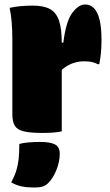

<svg xmlns="http://www.w3.org/2000/svg" viewBox="-20 -585 490 855"><path d="M255 0Q236 4 214.5 5.5Q193 7 170 7Q115 7 86 0Q57 -7 46 -25Q35 -43 35 -76V-410Q35 -493 23 -550Q67 -560 126 -560Q174 -560 202 -545Q230 -530 242.5 -494Q255 -458 255 -395H262Q274 -491 302 -528Q330 -565 359 -565Q382 -565 398 -549Q432 -515 432 -408Q432 -374 429.5 -349Q427 -324 422 -299H416Q402 -306 388.5 -309Q375 -312 354 -312Q328 -312 303 -303Q278 -294 255 -274ZM66 56Q83 51 108.5 49Q134 47 159 47Q203 47 224.5 58Q246 69 246 99Q246 136 231 172.5Q216 209 195 230Q185 240 171.5 245Q158 250 130 250Q100 250 76 245Q52 240 30 227Q45 199 52.5 175Q60 151 63 123.5Q66 96 66 56Z"/></svg>

Font: Recursive Sn Csl St XBk
Style: Regular
Weight: 1000
Version: Version 1.079;hotconv 1.0.112;makeotfexe 2.5.65598; ttfautoh